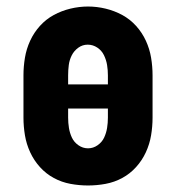

<svg xmlns="http://www.w3.org/2000/svg" viewBox="-20 -561 540 589"><path d="M250 8Q223 8 196 3Q169 -2 145 -15Q121 -28 102.5 -48.5Q84 -69 72.5 -94Q61 -119 56.5 -146Q52 -173 52 -200V-330Q52 -357 56.5 -384Q61 -411 72.5 -436Q84 -461 102.5 -481.5Q121 -502 145 -515Q169 -528 196 -534.5Q223 -541 250 -541Q277 -541 304 -534.5Q331 -528 355 -515Q379 -502 397.5 -481.5Q416 -461 427.5 -436Q439 -411 443.5 -384Q448 -357 448 -330V-200Q448 -173 443.5 -146Q439 -119 427.5 -94Q416 -69 397.5 -48.5Q379 -28 355 -15Q331 -2 304 3Q277 8 250 8ZM311 -302V-330Q311 -346 308.5 -361.5Q306 -377 299 -391.5Q292 -406 278.5 -415Q265 -424 249 -424Q233 -424 220 -414.5Q207 -405 200 -391Q193 -377 191 -361.5Q189 -346 189 -330V-302ZM250 -106Q266 -106 279.5 -115.5Q293 -125 299.5 -139Q306 -153 308.5 -168.5Q311 -184 311 -200V-228H189V-200Q189 -184 191.5 -168.5Q194 -153 200.5 -139Q207 -125 220.5 -115.5Q234 -106 250 -106Z"/></svg>

Font: Iosevka Slab Heavy
Style: Regular
Weight: 900
Monospace: yes
Designer: Belleve Invis
Foundry: Belleve Invis
Version: Version 11.1.0; ttfautohint (v1.8.3)